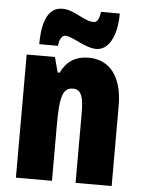

<svg xmlns="http://www.w3.org/2000/svg" viewBox="-54 -815 638 859"><g transform="rotate(5 264.5 -386.0)"><path d="M102 -604H186C189 -640 204 -652 215 -652C248 -652 306 -605 358 -605C409 -605 449 -663 449 -772H365C360 -741 353 -724 336 -724C291 -724 247 -771 191 -771C111 -771 102 -666 102 -604ZM328 -563C269 -563 229 -537 204 -485H195L177 -553H50V0H212V-253C212 -378 224 -419 270 -419C310 -419 318 -381 318 -308V0H480V-360C480 -489 424 -563 328 -563Z"/></g></svg>

Font: Noto Sans Gujarati ExtraCondensed Black
Style: Regular
Weight: 900
Width: 2
Designer: Jelle Bosma - Monotype Design Team, Universal Thirst
Foundry: Monotype Imaging Inc.
Version: Version 2.106